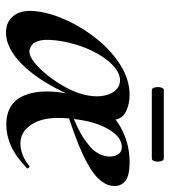

<svg xmlns="http://www.w3.org/2000/svg" viewBox="17 -570 566 640"><g transform="rotate(90 300.0 -250.0)"><path d="M88 13Q51 13 31 -14.5Q11 -42 18 -91Q24 -139 49 -192.5Q74 -246 112.5 -293Q151 -340 198.5 -369.5Q246 -399 297 -399Q326 -399 350.5 -387.5Q375 -376 379 -350Q364 -324 347.5 -298Q331 -272 316 -246Q288 -172 251 -113Q214 -54 172 -20.5Q130 13 88 13ZM152 -65Q168 -65 190 -83Q212 -101 234.5 -130Q257 -159 274 -191.5Q291 -224 297 -254Q307 -301 292.5 -334Q278 -367 247 -367Q222 -367 195.5 -341Q169 -315 148 -271Q127 -227 117 -171Q110 -126 114.5 -103.5Q119 -81 130.5 -73Q142 -65 152 -65ZM396 12Q322 12 297.5 -49.5Q273 -111 296 -211L331 -305Q368 -352 416.5 -375.5Q465 -399 520 -399Q570 -399 587 -381.5Q604 -364 599 -338Q596 -316 573 -292.5Q550 -269 494.5 -243Q439 -217 337 -185L338 -196Q369 -209 405 -226Q441 -243 468.5 -267Q496 -291 501 -323Q503 -334 500.5 -345.5Q498 -357 491 -365Q484 -373 470 -373Q437 -373 411 -329Q385 -285 377 -215Q365 -126 390 -80.5Q415 -35 458 -35Q476 -35 495 -42Q514 -49 532 -64Q535 -67 539 -63Q543 -59 540 -56Q501 -19 466 -3.5Q431 12 396 12ZM280 -473Q274 -473 271.5 -483Q269 -493 271.5 -503Q274 -513 280 -513H508Q515 -513 517.5 -503Q520 -493 517.5 -483Q515 -473 508 -473Z"/></g></svg>

Font: Cormorant Light
Style: Bold Italic
Weight: 700
Italic angle: -10°
Version: Version 4.000